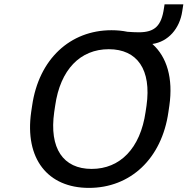

<svg xmlns="http://www.w3.org/2000/svg" viewBox="-20 -870 878 899"><path d="M396.5 9.8C589.4 9.8 737.3 -125.5 768.6 -345.7L772.9 -375C791.5 -503.9 761.2 -604 693.4 -664.1C767.1 -674.3 821.8 -735.8 833.5 -818.4L838.4 -849.6H750.5L747.6 -831.1C735.8 -749 704.6 -718.8 629.9 -718.8C612.8 -718.8 597.2 -719.7 576.7 -721.2C553.2 -726.1 528.3 -728.5 502 -728.5C308.6 -728.5 161.6 -593.3 130.4 -375L126 -345.7C94.7 -126.5 203.6 9.8 396.5 9.8ZM409.2 -79.1C275.9 -79.1 209.5 -175.3 233.9 -345.7L238.3 -375C262.2 -544.4 356 -639.6 489.3 -639.6C623 -639.6 689.9 -543.9 666 -375L661.6 -345.7C637.2 -175.8 542.5 -79.1 409.2 -79.1Z"/></svg>

Font: Winston
Style: Italic
Weight: 400
Italic angle: -8.13011°
Designer: Vernon Adams, Kim Jin-seong, David Berlow, Cristiano Sobral
Foundry: The Winston Project Authors
Version: Version 3.004